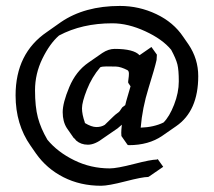

<svg xmlns="http://www.w3.org/2000/svg" viewBox="-20 -485 709 637"><path d="M360.4 -322.8Q423.8 -322.8 442.9 -301.8L482.4 -329.1L500.5 -303.7L499.5 -286.1Q493.7 -259.8 472.9 -193.1Q452.1 -126.5 446.8 -61.5Q490.7 -63 522.5 -78.6Q542 -97.7 557.6 -137.7Q573.2 -177.7 573.2 -215.1Q573.2 -252.4 568.6 -271.2Q564 -290 547.9 -319.8Q519 -355 461.9 -381.3Q404.8 -407.7 352.5 -407.7Q252 -407.7 175.8 -367.2Q145 -340.3 120.6 -290.3Q96.2 -240.2 96.2 -185.5Q96.2 -130.9 105.7 -95Q115.2 -59.1 137.2 -21.5Q170.9 19.5 226.1 46.6Q281.2 73.7 344.2 73.7Q367.7 73.7 424.3 59.1Q481 44.4 500 44.4L503.4 43L521.5 68.4L474.6 100.6L471.7 102.1Q452.6 102.1 396 116.7Q339.4 131.3 315.4 131.3Q246.6 131.3 190.7 103Q134.8 74.7 99.1 23.9L81.5 -1.5Q31.7 -72.3 31.7 -168.5Q31.7 -308.1 135.7 -378.9L182.1 -411.6Q260.7 -465.3 377.9 -465.3Q441.4 -465.3 498.5 -438.2Q555.7 -411.1 587.9 -362.8L605.5 -337.4Q637.7 -289.6 637.7 -232.4Q637.7 -116.7 564.5 -66.4L518.1 -34.2Q473.1 -3.4 407.7 -3.4Q402.8 -3.4 400.9 -7.8L382.8 -33.7Q382.3 -35.6 382.3 -44.7Q382.3 -53.7 384.3 -71.3Q375.5 -63.5 370.1 -59.1L323.2 -26.9Q294.9 -4.9 271.7 -4.9Q248.5 -4.9 232.4 -19Q227.5 -25.9 226.1 -26.1Q224.6 -26.4 219.7 -34.2L201.7 -60.1Q188 -81.5 188 -112.8Q188 -144 210 -196.3Q231.9 -248.5 272.9 -276.9L319.3 -309.1Q339.8 -322.8 360.4 -322.8ZM261.7 -78.1 261.2 -77.1Q283.7 -63.5 299.8 -63.5Q315.9 -63.5 327.6 -70.8Q333 -76.2 340.6 -83.5Q348.1 -90.8 355.7 -98.1Q363.3 -105.5 369.1 -109.4Q375 -113.3 377.4 -116.7Q379.9 -120.1 382.3 -124Q384.8 -127.9 385.7 -128.9L395.5 -136.2Q398.4 -148.9 402.8 -163.3Q407.2 -177.7 413.1 -198.7L405.3 -210.4Q404.8 -213.4 406.2 -222.9Q407.7 -232.4 407.7 -240.7Q407.7 -249 403.3 -252Q380.9 -263.7 364.7 -264.2Q348.6 -264.6 333.5 -264.6Q318.4 -264.6 312.5 -261.7Q284.7 -229 268.3 -187.5Q252 -146 252 -125.7Q252 -105.5 261.7 -78.1Z"/></svg>

Font: Panteley
Style: Regular
Weight: 500
Designer: Kalashnikov Yuriy
Foundry: Øêîëà ïàâà èìåíè ñâÿòîãî àâíîàïîñòîëüíîãî Âëàäèìèà
Version: Version 1.80 April 12, 2018